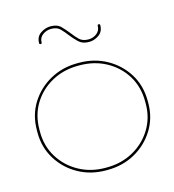

<svg xmlns="http://www.w3.org/2000/svg" viewBox="-106 -781 796 879"><g transform="rotate(-15 292.5 -341.5)"><path d="M289 10Q217 10 158.5 -22.5Q100 -55 65 -111.5Q30 -168 30 -238V-248Q30 -321 65 -377Q100 -433 158.5 -465.5Q217 -498 289 -498H295Q368 -498 426.5 -465.5Q485 -433 520 -377Q555 -321 555 -248V-238Q555 -168 520 -111.5Q485 -55 426.5 -22.5Q368 10 295 10ZM42 -238Q42 -171 75 -117.5Q108 -64 164 -33Q220 -2 289 -2H295Q365 -2 421 -33Q477 -64 510 -117.5Q543 -171 543 -238V-248Q543 -318 510 -371.5Q477 -425 421 -455.5Q365 -486 295 -486H289Q220 -486 164 -455.5Q108 -425 75 -371.5Q42 -318 42 -248ZM366 -578Q335 -578 317 -595.5Q299 -613 284 -632Q270 -651 255 -666Q240 -681 213 -681Q191 -681 173 -668Q155 -655 155 -632Q155 -626 149 -626Q143 -626 143 -632Q143 -662 165.5 -677.5Q188 -693 213 -693Q245 -693 262 -675.5Q279 -658 294 -639Q308 -620 323.5 -605Q339 -590 366 -590Q389 -590 406 -603.5Q423 -617 423 -639Q423 -645 429 -645Q435 -645 435 -639Q435 -609 413 -593.5Q391 -578 366 -578Z"/></g></svg>

Font: Moirai One
Style: Regular
Weight: 400
Designer: Jiyeon Park
Foundry: JAMO
Version: Version 1.000; ttfautohint (v1.8.4.7-5d5b);gftools[0.9.29]